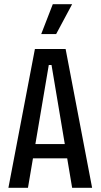

<svg xmlns="http://www.w3.org/2000/svg" viewBox="-20 -893 478 913"><path d="M20 0 146 -660H292L418 0H323L225 -584H212L113 0ZM105 -140V-208H336V-140ZM247 -731H176L231 -873H323Z"/></svg>

Font: Bricolage Grotesque Condensed
Style: Regular
Weight: 400
Width: 3
Designer: Mathieu Triay
Foundry: Atelier Triay
Version: Version 1.000;gftools[0.9.30]